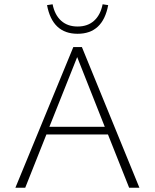

<svg xmlns="http://www.w3.org/2000/svg" viewBox="-20 -878 724 898"><path d="M200 -854 226 -858Q236 -808 266 -781Q296 -754 343 -754Q390 -754 420 -781Q450 -808 460 -858L486 -854Q461 -720 343 -720Q225 -720 200 -854ZM584 0 485 -249H197L98 0H52L323 -658H363L632 0ZM211 -285H470L341 -611Z"/></svg>

Font: EauTestSC Light
Style: Regular
Weight: 300
Designer: Christian Thalmann (Catharsis Fonts)
Version: Version 0.001;PS 000.001;hotconv 1.0.88;makeotf.lib2.5.64775